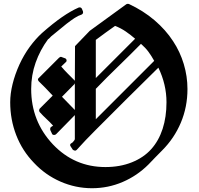

<svg xmlns="http://www.w3.org/2000/svg" viewBox="-20 -913 1055 1016"><path d="M972 -442Q972 -509 952.5 -574Q933 -639 896 -695Q857 -755 798 -805.5Q739 -856 662 -892Q655 -894 649 -891L455 -750L377 -669L376 -483Q376 -485 375.5 -485.5Q375 -486 375 -487Q357 -505 339 -523Q321 -541 304 -561L327 -583Q334 -588 332 -596Q330 -604 320 -606L304 -612Q298 -613 292 -607L186 -501Q176 -494 185 -483Q204 -465 222.5 -445.5Q241 -426 259 -407L190 -338Q184 -328 190 -320Q208 -300 226 -283.5Q244 -267 261 -248L250 -241Q244 -236 246 -225L254 -208Q256 -200 264 -199Q272 -198 278 -204L376 -304V-178Q376 -172 368 -164Q367 -162 365.5 -160.5Q364 -159 359 -156Q346 -149 354 -138L365 -121Q370 -117 376 -116Q382 -115 386 -120Q409 -146 434.5 -172.5Q460 -199 485 -224Q568 -308 650.5 -389.5Q733 -471 818 -555Q861 -466 861 -372Q861 -294 840.5 -231Q820 -168 780 -123.5Q740 -79 677.5 -54Q615 -29 538 -29Q374 -29 260 -149Q145 -271 145 -442Q145 -515 168.5 -581.5Q192 -648 234 -705Q239 -708 242.5 -712Q246 -716 250 -720Q279 -744 299 -760Q319 -776 332 -787Q354 -804 373.5 -817Q393 -830 412 -836Q422 -841 419 -853L414 -865Q412 -871 407 -873Q402 -875 396 -873Q355 -855 308 -822.5Q261 -790 202 -738Q169 -708 138 -666Q107 -624 83 -572Q59 -519 46.5 -468Q34 -417 34 -372Q34 -280 66 -197.5Q98 -115 160 -51Q220 13 300 48Q380 83 467 83Q552 83 629 50Q706 17 766 -43Q785 -63 802 -80.5Q819 -98 838 -117Q902 -181 937 -264Q972 -347 972 -442ZM695 -708 487 -500V-702Q514 -722 538.5 -740Q563 -758 589 -776Q620 -764 646 -746Q672 -728 695 -708ZM796 -591 487 -282V-443Q548 -506 607 -563Q666 -620 726 -681Q750 -660 765.5 -639Q781 -618 796 -591ZM376 -331 308 -401 374 -468Q376 -471 376 -473Z"/></svg>

Font: MM Taunggyi
Style: Regular
Weight: 400
Designer: Khon Soe Zaw Thu
Version: Version 1.00 July 18, 2016, initial release